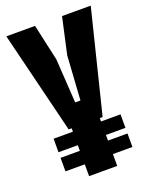

<svg xmlns="http://www.w3.org/2000/svg" viewBox="-148 -881 761 962"><g transform="rotate(-20 232.0 -400.0)"><path d="M157 0V-63H54V-135H157V-165H54V-237H157V-255H141L7 -800H160L203 -606L218 -371H246L261 -606L304 -800H457L322 -255H307V-237H411V-165H307V-135H411V-63H307V0Z"/></g></svg>

Font: Big Shoulders Text Thin Black
Style: Regular
Weight: 900
Version: Version 2.002